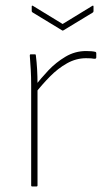

<svg xmlns="http://www.w3.org/2000/svg" viewBox="-20 -676 395 696"><path d="M97 0Q93 0 93 -4V-368Q93 -397 91.5 -423Q90 -449 88 -475Q88 -479 91 -479H107Q110 -479 110 -475Q113 -451 114.5 -425Q116 -399 116 -371V-356V-4Q116 0 112 0ZM107 -337V-364Q128 -392 155.5 -421Q183 -450 217.5 -470.5Q252 -491 292 -491Q314 -491 326 -488Q329 -487 329 -483Q329 -479 329 -475Q329 -471 329 -468Q329 -462 321 -463Q317 -464 310 -464.5Q303 -465 292 -465Q256 -465 223 -446.5Q190 -428 161 -398.5Q132 -369 107 -337ZM205 -566 98 -631Q95 -633 95 -636V-652Q95 -657 99 -655L207 -589L315 -655Q319 -657 319 -652V-636Q319 -633 317 -631L210 -566Q207 -564 205 -566Z"/></svg>

Font: Sofia Sans Thin
Style: Regular
Weight: 250
Designer: Botio Nikoltchev, Ani Petrova
Foundry: lettersoup
Version: Version 4.101